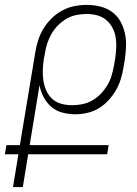

<svg xmlns="http://www.w3.org/2000/svg" viewBox="-40 -763 560 783"><path d="M53 0H13L35 -134H-20L-14 -171H41L104 -550Q108 -575 116 -600Q124 -625 138 -647.5Q152 -670 171.5 -689Q191 -708 214.5 -720.5Q238 -733 263.5 -738Q289 -743 314 -743Q342 -743 368.5 -736.5Q395 -730 416 -715Q437 -700 450 -677.5Q463 -655 469 -629Q475 -603 474 -575Q473 -547 469 -520L464 -490Q460 -466 453 -442Q446 -418 433 -395.5Q420 -373 402 -353.5Q384 -334 362 -321Q340 -308 315.5 -302.5Q291 -297 267 -297Q239 -297 213.5 -304Q188 -311 169 -327.5Q150 -344 138 -367Q126 -390 121 -415L81 -171H403L397 -134H75ZM254 -334Q274 -334 295 -338Q316 -342 335.5 -353Q355 -364 370.5 -380Q386 -396 397.5 -415Q409 -434 415 -454.5Q421 -475 425 -496L430 -526Q433 -547 434 -569Q435 -591 431.5 -612Q428 -633 418 -651Q408 -669 392.5 -682Q377 -695 356.5 -700.5Q336 -706 314 -706Q294 -706 272.5 -702Q251 -698 232 -687Q213 -676 197 -660Q181 -644 170 -625Q159 -606 152.5 -585.5Q146 -565 143 -544L138 -518Q135 -496 134.5 -474Q134 -452 137.5 -431Q141 -410 150 -391Q159 -372 174.5 -358.5Q190 -345 211 -339.5Q232 -334 254 -334Z"/></svg>

Font: Iosevka Term Curly Extralight
Style: Italic
Weight: 200
Italic angle: -9°
Designer: Belleve Invis
Foundry: Belleve Invis
Version: Version 32.3.0